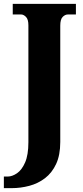

<svg xmlns="http://www.w3.org/2000/svg" viewBox="-41 -734 429 994"><path d="M-21 240V180H-1Q22 180 47 163Q72 146 89 107Q106 68 106 2V-603Q106 -634 93.5 -646.5Q81 -659 69 -659H25V-714H352V-659H310Q296 -659 283.5 -646.5Q271 -634 271 -601V1Q271 69 249.5 115Q228 161 192 188.5Q156 216 111 228Q66 240 20 240Z"/></svg>

Font: Noto Serif Armenian Condensed ExtraBold
Style: Regular
Weight: 800
Width: 3
Designer: Monotype Design Team
Foundry: Monotype Imaging Inc.
Version: Version 2.008; ttfautohint (v1.8.4.7-5d5b)